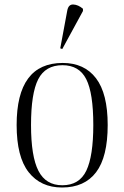

<svg xmlns="http://www.w3.org/2000/svg" viewBox="-20 -824 553 854"><path d="M256 10Q161 10 107.5 -58Q54 -126 54 -268Q54 -544 259 -544Q355 -544 407 -476Q459 -408 459 -268Q459 -126 407.5 -58Q356 10 256 10ZM257 0Q333 0 364 -65Q395 -130 395 -268Q395 -410 363.5 -472Q332 -534 258 -534Q182 -534 150 -471.5Q118 -409 118 -268Q118 -128 151 -64Q184 0 257 0ZM257 -606 248 -609 279 -776Q284 -805 306 -804Q328 -803 349 -785V-775Z"/></svg>

Font: Noto Serif Display SemiCondensed Light
Style: Regular
Weight: 300
Width: 4
Designer: Monotype Design Team
Foundry: Monotype Imaging Inc.
Version: Version 2.009